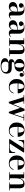

<svg xmlns="http://www.w3.org/2000/svg" viewBox="2530 -3040 770 5870"><g transform="rotate(90 2915.0 -105.0)"><path d="M436 10Q407.5 10 384.2 1.2Q361 -7.5 347.5 -27Q334 -46.5 334 -78V-304.5Q334 -340.5 327.5 -373.5Q321 -406.5 301.2 -427.5Q281.5 -448.5 241.5 -448.5Q219.5 -448.5 195.2 -443.8Q171 -439 149.8 -428.5Q128.5 -418 115 -402Q101.5 -386 101.5 -363H78Q78 -392 98.8 -409.5Q119.5 -427 146.5 -427Q174.5 -427 196.5 -411Q218.5 -395 218.5 -365Q218.5 -331.5 196 -315.2Q173.5 -299 146.5 -299Q116.5 -299 96.8 -315.8Q77 -332.5 77 -363Q77 -389 93 -408.8Q109 -428.5 135.8 -441.5Q162.5 -454.5 195.5 -461.2Q228.5 -468 262.5 -468Q336 -468 377.2 -445.5Q418.5 -423 435.5 -385.8Q452.5 -348.5 452.5 -304.5V-62Q452.5 -45.5 458.8 -34Q465 -22.5 483.5 -22.5Q496 -22.5 512.8 -32.5Q529.5 -42.5 539 -61L549.5 -46.5Q536 -20.5 506.2 -5.2Q476.5 10 436 10ZM184.5 10Q119.5 10 80.8 -23.2Q42 -56.5 42 -113.5Q42 -180.5 99.8 -218.8Q157.5 -257 264 -257H380.5V-240H283Q243 -240 218.5 -222.2Q194 -204.5 182.8 -178Q171.5 -151.5 171.5 -125.5Q171.5 -101.5 178.2 -80.8Q185 -60 199.2 -46.8Q213.5 -33.5 236 -33.5Q259.5 -33.5 282.2 -49.8Q305 -66 319.5 -99Q334 -132 334 -182.5H346Q346 -124.5 326.8 -81.2Q307.5 -38 271.2 -14Q235 10 184.5 10Z M993 10Q964.5 10 941.2 1.2Q918 -7.5 904.5 -27Q891 -46.5 891 -78V-304.5Q891 -340.5 884.5 -373.5Q878 -406.5 858.2 -427.5Q838.5 -448.5 798.5 -448.5Q776.5 -448.5 752.2 -443.8Q728 -439 706.8 -428.5Q685.5 -418 672 -402Q658.5 -386 658.5 -363H635Q635 -392 655.8 -409.5Q676.5 -427 703.5 -427Q731.5 -427 753.5 -411Q775.5 -395 775.5 -365Q775.5 -331.5 753 -315.2Q730.5 -299 703.5 -299Q673.5 -299 653.8 -315.8Q634 -332.5 634 -363Q634 -389 650 -408.8Q666 -428.5 692.8 -441.5Q719.5 -454.5 752.5 -461.2Q785.5 -468 819.5 -468Q893 -468 934.2 -445.5Q975.5 -423 992.5 -385.8Q1009.5 -348.5 1009.5 -304.5V-62Q1009.5 -45.5 1015.8 -34Q1022 -22.5 1040.5 -22.5Q1053 -22.5 1069.8 -32.5Q1086.5 -42.5 1096 -61L1106.5 -46.5Q1093 -20.5 1063.2 -5.2Q1033.5 10 993 10ZM741.5 10Q676.5 10 637.8 -23.2Q599 -56.5 599 -113.5Q599 -180.5 656.8 -218.8Q714.5 -257 821 -257H937.5V-240H840Q800 -240 775.5 -222.2Q751 -204.5 739.8 -178Q728.5 -151.5 728.5 -125.5Q728.5 -101.5 735.2 -80.8Q742 -60 756.2 -46.8Q770.5 -33.5 793 -33.5Q816.5 -33.5 839.2 -49.8Q862 -66 876.5 -99Q891 -132 891 -182.5H903Q903 -124.5 883.8 -81.2Q864.5 -38 828.2 -14Q792 10 741.5 10Z M1328.5 -460V-19.5H1385.5V0H1143V-19.5H1210V-440.5H1143V-460ZM1633.5 -319.5V-19.5H1700V0H1457.5V-19.5H1515V-306Q1515 -348 1511.2 -376.2Q1507.5 -404.5 1496.2 -418.8Q1485 -433 1461.5 -433Q1428 -433 1403.2 -413.2Q1378.5 -393.5 1361.8 -362Q1345 -330.5 1336.8 -293.8Q1328.5 -257 1328.5 -224L1314.5 -222Q1314.5 -257 1323 -299.2Q1331.5 -341.5 1351.5 -380.5Q1371.5 -419.5 1406.2 -444.5Q1441 -469.5 1494.5 -469.5Q1551.5 -469.5 1581.5 -450Q1611.5 -430.5 1622.5 -396.8Q1633.5 -363 1633.5 -319.5Z M1989.5 260Q1943.5 260 1902 252.5Q1860.5 245 1828 229.2Q1795.5 213.5 1776.8 188.5Q1758 163.5 1758 128.5Q1758 96.5 1774 75Q1790 53.5 1814 41Q1838 28.5 1862.5 23.5Q1887 18.5 1903.5 18.5H1918.5Q1891 32.5 1878 57Q1865 81.5 1865 116Q1865 148 1881.2 176Q1897.5 204 1930 221Q1962.5 238 2010.5 238Q2045.5 238 2076.8 230Q2108 222 2132.2 206.5Q2156.5 191 2170.8 167.5Q2185 144 2185 112.5Q2185 82.5 2169 63Q2153 43.5 2126 33.8Q2099 24 2066.5 24Q2056 24 2032.5 24Q2009 24 1985.5 24Q1962 24 1951 24Q1878 24 1834 2.2Q1790 -19.5 1790 -68Q1790 -97.5 1806.8 -118.2Q1823.5 -139 1851.8 -152.2Q1880 -165.5 1914.5 -171.8Q1949 -178 1984.5 -178L1983.5 -166.5Q1968.5 -166.5 1949.5 -163Q1930.5 -159.5 1913.2 -152.2Q1896 -145 1884.8 -135Q1873.5 -125 1873.5 -112Q1873.5 -89.5 1899 -84Q1924.5 -78.5 1965.5 -78.5Q1983 -78.5 1999.2 -78.8Q2015.5 -79 2030.8 -79.2Q2046 -79.5 2060.5 -79.5Q2088.5 -79.5 2118.2 -73.2Q2148 -67 2173.8 -49.8Q2199.5 -32.5 2215.2 -0.8Q2231 31 2231 82Q2231 130 2211.2 164Q2191.5 198 2157.5 219Q2123.5 240 2080 250Q2036.5 260 1989.5 260ZM1976.5 -162.5Q1943.5 -162.5 1909.5 -171Q1875.5 -179.5 1846.5 -198Q1817.5 -216.5 1800 -245.8Q1782.5 -275 1782.5 -316Q1782.5 -357.5 1800 -386.8Q1817.5 -416 1846.5 -434.2Q1875.5 -452.5 1909.5 -461Q1943.5 -469.5 1976.5 -469.5Q2010 -469.5 2043.5 -461Q2077 -452.5 2105 -434.2Q2133 -416 2150 -386.8Q2167 -357.5 2167 -316Q2167 -275 2150 -245.8Q2133 -216.5 2105 -198Q2077 -179.5 2043.5 -171Q2010 -162.5 1976.5 -162.5ZM1976.5 -182Q2001 -182 2016.8 -199.8Q2032.5 -217.5 2040 -248Q2047.5 -278.5 2047.5 -316Q2047.5 -355.5 2040 -385.5Q2032.5 -415.5 2016.8 -432.8Q2001 -450 1976.5 -450Q1952.5 -450 1936.8 -432.8Q1921 -415.5 1913.5 -385.5Q1906 -355.5 1906 -316Q1906 -278.5 1910.2 -248Q1914.5 -217.5 1929.5 -199.8Q1944.5 -182 1976.5 -182ZM2266.5 -319.5Q2244.5 -319.5 2226.5 -334.5Q2208.5 -349.5 2208.5 -377.5Q2208.5 -406 2226.8 -418.8Q2245 -431.5 2266.5 -431.5Q2287 -431.5 2306.5 -418.8Q2326 -406 2326 -382H2307Q2307 -406.5 2287.8 -426.2Q2268.5 -446 2234.5 -446Q2215.5 -446 2192.8 -437.2Q2170 -428.5 2150.2 -406Q2130.5 -383.5 2120.5 -342L2106.5 -352Q2116.5 -395.5 2138.2 -420Q2160 -444.5 2185.8 -454.8Q2211.5 -465 2233 -465Q2262 -465 2283 -452.8Q2304 -440.5 2315.5 -421.5Q2327 -402.5 2327 -382Q2327 -346.5 2307.8 -333Q2288.5 -319.5 2266.5 -319.5Z M2631 10Q2563.5 10 2510.2 -18.2Q2457 -46.5 2426 -100Q2395 -153.5 2395 -230Q2395 -306.5 2424.5 -360Q2454 -413.5 2506 -441.5Q2558 -469.5 2626 -469.5Q2699 -469.5 2744.8 -440.2Q2790.5 -411 2812.2 -363.2Q2834 -315.5 2834 -261H2462V-281H2702.5Q2702 -308.5 2700 -338.2Q2698 -368 2690.5 -393.5Q2683 -419 2667.8 -434.8Q2652.5 -450.5 2626 -450.5Q2596.5 -450.5 2577.5 -433.2Q2558.5 -416 2547.8 -386Q2537 -356 2532.8 -317.5Q2528.5 -279 2528.5 -236Q2528.5 -189.5 2533.8 -149.2Q2539 -109 2552 -78.5Q2565 -48 2588.2 -30.5Q2611.5 -13 2647.5 -13Q2712.5 -13 2755.8 -47.2Q2799 -81.5 2818 -134H2839.5Q2820 -72.5 2768.8 -31.2Q2717.5 10 2631 10Z M3666.5 -460V-440.5H3590.5L3440 10H3398.5L3277.5 -339.5L3135 10H3093L2950.5 -440.5H2889.5V-460H3150V-440.5H3071.5L3166 -121.5L3308 -469.5H3366L3468 -140L3568.5 -440.5H3475.5V-460Z M3960.5 10Q3893 10 3839.8 -18.2Q3786.5 -46.5 3755.5 -100Q3724.5 -153.5 3724.5 -230Q3724.5 -306.5 3754 -360Q3783.5 -413.5 3835.5 -441.5Q3887.5 -469.5 3955.5 -469.5Q4028.5 -469.5 4074.2 -440.2Q4120 -411 4141.8 -363.2Q4163.5 -315.5 4163.5 -261H3791.5V-281H4032Q4031.5 -308.5 4029.5 -338.2Q4027.5 -368 4020 -393.5Q4012.5 -419 3997.2 -434.8Q3982 -450.5 3955.5 -450.5Q3926 -450.5 3907 -433.2Q3888 -416 3877.2 -386Q3866.5 -356 3862.2 -317.5Q3858 -279 3858 -236Q3858 -189.5 3863.2 -149.2Q3868.5 -109 3881.5 -78.5Q3894.5 -48 3917.8 -30.5Q3941 -13 3977 -13Q4042 -13 4085.2 -47.2Q4128.5 -81.5 4147.5 -134H4169Q4149.5 -72.5 4098.2 -31.2Q4047 10 3960.5 10Z M4233.5 0V-19.5L4505.5 -440.5H4427Q4376 -440.5 4345.5 -423.5Q4315 -406.5 4300.2 -372.5Q4285.5 -338.5 4281 -288H4261.5V-460H4641.5V-440.5L4369 -19.5H4469.5Q4516 -19.5 4547.2 -27.8Q4578.5 -36 4597.2 -55Q4616 -74 4625.5 -105.8Q4635 -137.5 4638.5 -184H4657.5V0Z M4967.5 10Q4900 10 4846.8 -18.2Q4793.5 -46.5 4762.5 -100Q4731.5 -153.5 4731.5 -230Q4731.5 -306.5 4761 -360Q4790.5 -413.5 4842.5 -441.5Q4894.5 -469.5 4962.5 -469.5Q5035.5 -469.5 5081.2 -440.2Q5127 -411 5148.8 -363.2Q5170.5 -315.5 5170.5 -261H4798.5V-281H5039Q5038.5 -308.5 5036.5 -338.2Q5034.5 -368 5027 -393.5Q5019.5 -419 5004.2 -434.8Q4989 -450.5 4962.5 -450.5Q4933 -450.5 4914 -433.2Q4895 -416 4884.2 -386Q4873.5 -356 4869.2 -317.5Q4865 -279 4865 -236Q4865 -189.5 4870.2 -149.2Q4875.5 -109 4888.5 -78.5Q4901.5 -48 4924.8 -30.5Q4948 -13 4984 -13Q5049 -13 5092.2 -47.2Q5135.5 -81.5 5154.5 -134H5176Q5156.5 -72.5 5105.2 -31.2Q5054 10 4967.5 10Z M5430.5 -460V-19.5H5487.5V0H5245V-19.5H5312V-440.5H5245V-460ZM5735.5 -319.5V-19.5H5802V0H5559.5V-19.5H5617V-306Q5617 -348 5613.2 -376.2Q5609.5 -404.5 5598.2 -418.8Q5587 -433 5563.5 -433Q5530 -433 5505.2 -413.2Q5480.5 -393.5 5463.8 -362Q5447 -330.5 5438.8 -293.8Q5430.5 -257 5430.5 -224L5416.5 -222Q5416.5 -257 5425 -299.2Q5433.5 -341.5 5453.5 -380.5Q5473.5 -419.5 5508.2 -444.5Q5543 -469.5 5596.5 -469.5Q5653.5 -469.5 5683.5 -450Q5713.5 -430.5 5724.5 -396.8Q5735.5 -363 5735.5 -319.5Z"/></g></svg>

Font: Bodoni Moda 11pt SemiBold
Style: Regular
Weight: 600
Designer: Owen Earl
Foundry: indestructible type
Version: Version 2.004